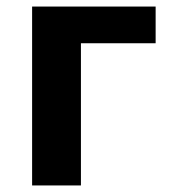

<svg xmlns="http://www.w3.org/2000/svg" viewBox="-20 -566 518 586"><path d="M455 -546V-434H227V0H78V-546Z"/></svg>

Font: RS Noto Sans
Style: Bold
Weight: 700
Designer: Monotype Design Team
Foundry: Monotype Imaging Inc.
Version: Version 3.10